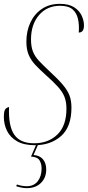

<svg xmlns="http://www.w3.org/2000/svg" viewBox="-33 -744 456 997"><path d="M148 10Q91 10 55.5 -10.5Q20 -31 3.5 -64.5Q-13 -98 -13 -137Q-13 -169 -4.5 -178Q4 -187 14 -188Q10 -91 40.5 -45.5Q71 0 144 0Q218 0 265 -45.5Q312 -91 312 -179Q312 -215 302 -240.5Q292 -266 268.5 -292.5Q245 -319 203 -356Q172 -384 150 -407.5Q128 -431 116 -459Q104 -487 104 -528Q104 -583 125 -627.5Q146 -672 185 -698Q224 -724 278 -724Q324 -724 351.5 -706.5Q379 -689 391 -663Q403 -637 403 -612Q403 -575 376 -575Q379 -614 372 -645.5Q365 -677 343.5 -695.5Q322 -714 279 -714Q211 -714 169.5 -665.5Q128 -617 128 -539Q128 -502 138 -476.5Q148 -451 169 -428.5Q190 -406 221 -377Q269 -333 294 -303Q319 -273 328.5 -246.5Q338 -220 338 -185Q338 -85 284 -37.5Q230 10 148 10ZM106 233Q82 233 51 223L55 214Q69 219 82.5 221Q96 223 105 223Q143 223 163 197Q183 171 183 131Q183 107 172.5 89Q162 71 128 69L158 0H168L141 61Q173 63 190 83Q207 103 207 136Q207 179 179.5 206Q152 233 106 233Z"/></svg>

Font: Noto Serif Display ExtraCondensed Thin
Style: Italic
Weight: 100
Width: 2
Italic angle: -12°
Designer: Monotype Design Team
Foundry: Monotype Imaging Inc.
Version: Version 2.009